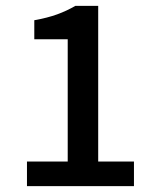

<svg xmlns="http://www.w3.org/2000/svg" viewBox="-20 -635 531 655"><path d="M72 0V-84H211V-501H97V-566Q142 -574 175 -586Q208 -598 237 -615H315V-84H437V0Z"/></svg>

Font: Narnoor Medium
Style: Regular
Weight: 500
Designer: S. Sridhar Murthy
Foundry: SIL International
Version: Version 3.000